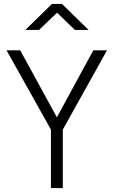

<svg xmlns="http://www.w3.org/2000/svg" viewBox="-20 -949 574 969"><path d="M237 -295 13 -695H82L267 -357L451 -695H520L297 -295V0H237ZM242 -929H293L427 -798H358L268 -885L177 -798H108Z"/></svg>

Font: Cairo Light
Style: Regular
Weight: 300
Designer: Mohamed Gaber, Accademia di Belle Arti di Urbino and others
Foundry: Kief Type Foundry, Accademia di Belle Arti di Urbino and others
Version: Version 3.011